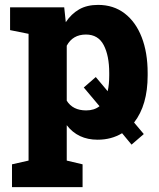

<svg xmlns="http://www.w3.org/2000/svg" viewBox="-20 -558 645 781"><path d="M28.8 203.1V110.4L96.2 95.2V-420.4L21 -435.5V-528.3H241.2L247.6 -467.8Q270 -501.5 301.8 -519.8Q333.5 -538.1 378.9 -538.1Q441.9 -538.1 487.1 -503.4Q532.2 -468.8 556.4 -406.5Q580.6 -344.2 580.6 -261.2V-251Q580.6 -130.4 525.4 -59.6L564.9 -12.7L515.1 30.3L476.6 -16.1Q433.1 10.3 377 10.3Q296.9 10.3 251.5 -48.8V95.2L315.9 110.4V203.1ZM330.6 -108.9Q363.3 -108.9 384.8 -126L320.8 -202.1L369.6 -244.6L418 -187Q424.3 -213.9 424.3 -251V-261.2Q424.3 -331.5 401.9 -374.5Q379.4 -417.5 329.6 -417.5Q275.9 -417.5 251.5 -372.1V-148.4Q275.9 -108.9 330.6 -108.9Z"/></svg>

Font: Roboto Slab ExtraBold
Style: Regular
Weight: 800
Designer: Google
Version: Version 2.001; ttfautohint (v1.8.3)